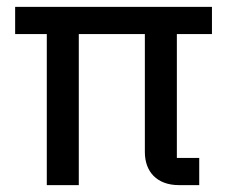

<svg xmlns="http://www.w3.org/2000/svg" viewBox="-20 -538 668 558"><path d="M494 -439H596V-518H24V-439H116V0H209V-439H401V-96C401 -39 436 0 500 0H559V-79H494Z"/></svg>

Font: IBM Plex Devanagari Text
Style: Regular
Weight: 450
Designer: Mike Abbink, Paul van der Laan, Pieter van Rosmalen, Erin McLaughlin
Foundry: Bold Monday
Version: Version 1.0